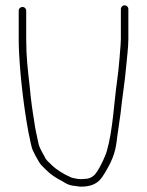

<svg xmlns="http://www.w3.org/2000/svg" viewBox="-20 -701 549 718"><path d="M50 -661V-553C50 -537.7 50.5 -520.3 51.5 -501C56.6 -402.8 70.5 -291.1 87 -203C91.9 -184.5 96.3 -150.2 104 -136L113 -118C120.7 -105.7 127.4 -89.5 138 -80L152 -66C169.9 -48.1 188.4 -35.8 212 -24C227.2 -14.6 233.1 -10.4 250 -7L266 -5C271.3 -3.7 276.7 -3 282 -3C310.4 -3 329.6 -8.6 347 -22C355.7 -28.7 366.7 -44 380 -68C403 -108.2 413 -137.1 418 -187C422.9 -222.6 426.3 -245 431 -278C437 -337.8 447.1 -394.9 452 -454C454.5 -485.9 460 -521.7 460 -556V-667C460 -674.9 453.9 -681 446 -681C438.1 -681 432 -674.9 432 -667V-556C432 -540.7 430.2 -524.4 429 -509L427 -483C424.8 -454.2 421.6 -425.6 417.5 -396C405.8 -311.8 402.3 -217.6 380 -138C374.7 -116.7 345 -54 330 -44C321.4 -36.5 310.3 -32 297 -32C291.7 -31.3 286.7 -31 282 -31C278 -31 274 -31.3 270 -32L255 -35C251 -35.7 247.7 -36.7 245 -38C219.1 -49.1 190.9 -66.1 172 -85C164.1 -94 152.6 -100.9 148 -113L138 -131C131 -145 125.7 -152.1 122 -173C116.2 -201.9 112 -216.3 108 -247C101.1 -288.2 95.6 -327.3 91 -378C83.9 -440.7 78 -487.6 78 -553V-661C78 -668.9 71.9 -675 64 -675C56.1 -675 50 -668.9 50 -661Z"/></svg>

Font: HoneyBee
Style: XLit
Weight: 200
Foundry: Cannot Into Space Fonts
Version: Version 0.89